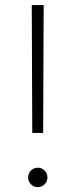

<svg xmlns="http://www.w3.org/2000/svg" viewBox="-20 -748 304 773"><path d="M109.9 -212.9 107.9 -727.5H155.8L153.8 -212.9ZM132.3 5.4Q115.7 5.4 104.5 -6.1Q93.3 -17.6 93.3 -33.7Q93.3 -49.8 104.5 -61.3Q115.7 -72.8 132.3 -72.8Q148.4 -72.8 159.7 -61.3Q170.9 -49.8 170.9 -33.7Q170.9 -17.6 159.7 -6.1Q148.4 5.4 132.3 5.4Z"/></svg>

Font: Inter 17pt ExtraLight
Style: Regular
Weight: 250
Version: Version 4.001;git-66647c0bb